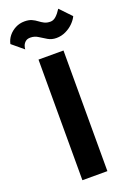

<svg xmlns="http://www.w3.org/2000/svg" viewBox="-210 -986 719 1047"><g transform="rotate(-20 149.0 -462.0)"><path d="M-38 -832Q-33 -857 -17 -877Q-1 -897 23 -909.5Q47 -922 76 -922Q101 -922 117.5 -914.5Q134 -907 147 -897Q160 -887 174.5 -879.5Q189 -872 210 -872Q227 -872 242.5 -886Q258 -900 273 -924L336 -858Q328 -840 309.5 -821Q291 -802 265 -789.5Q239 -777 210 -777Q183 -777 161.5 -789.5Q140 -802 120 -815Q100 -828 76 -828Q57 -828 46.5 -818.5Q36 -809 32 -797Q28 -785 28 -777ZM222 -700V0H77V-700Z"/></g></svg>

Font: Venryn Sans SemiBold
Style: Regular
Weight: 600
Designer: Owen Earl, indestructible type* (font) & Cristiano Sobral (main changes)
Version: Version 3.60;October 28, 2020;FontCreator 13.0.0.2681 64-bit